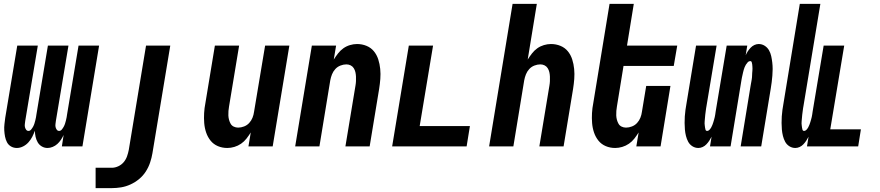

<svg xmlns="http://www.w3.org/2000/svg" viewBox="-20 -755 4540 990"><path d="M67 8Q50 8 36.5 0Q23 -8 16 -21.5Q9 -35 6 -50.5Q3 -66 2 -82.5Q1 -99 3 -115.5Q5 -132 7 -148L69 -520H175L110 -131Q109 -123 108 -115Q107 -107 108.5 -100Q110 -93 114.5 -86.5Q119 -80 127 -80Q135 -80 141 -87.5Q147 -95 151 -102.5Q155 -110 157.5 -118Q160 -126 162 -134Q164 -142 165.5 -150Q167 -158 168 -166L227 -520H333L268 -131Q267 -123 266 -115Q265 -107 266.5 -100Q268 -93 272.5 -86.5Q277 -80 285 -80Q293 -80 299 -87.5Q305 -95 309 -102.5Q313 -110 315.5 -118Q318 -126 320 -134Q322 -142 323.5 -150Q325 -158 326 -166L385 -520H491L405 0H299L308 -59Q302 -46 294 -34Q286 -22 275.5 -12.5Q265 -3 251.5 2.5Q238 8 225 8Q209 8 195.5 0Q182 -8 174.5 -21Q167 -34 163.5 -49.5Q160 -65 160 -81Q154 -65 146.5 -50Q139 -35 127 -21.5Q115 -8 99 0Q83 8 67 8Z M473 215V110H557Q573 110 589.5 102.5Q606 95 617.5 81.5Q629 68 635 51Q641 34 644 18L733 -520H858L766 35Q762 59 754 83Q746 107 732 129Q718 151 697.5 168Q677 185 653 196Q629 207 604.5 211Q580 215 556 215Z M1152 8Q1126 8 1103.5 -1.5Q1081 -11 1066 -29.5Q1051 -48 1043 -71.5Q1035 -95 1033 -120.5Q1031 -146 1032.5 -172Q1034 -198 1039 -223L1088 -520H1213L1161 -206Q1159 -195 1158 -183Q1157 -171 1157.5 -159.5Q1158 -148 1161 -137Q1164 -126 1169.5 -116.5Q1175 -107 1185.5 -102Q1196 -97 1208 -97Q1223 -97 1238.5 -103Q1254 -109 1265 -121Q1276 -133 1282 -148Q1288 -163 1290 -179L1347 -520H1472L1386 0H1261L1273 -72Q1263 -56 1251 -40.5Q1239 -25 1223 -14Q1207 -3 1188.5 2.5Q1170 8 1152 8Z M1502 0 1588 -520H1713L1701 -448Q1711 -464 1723 -479.5Q1735 -495 1750.5 -506Q1766 -517 1784.5 -522.5Q1803 -528 1821 -528Q1847 -528 1870 -518.5Q1893 -509 1908 -490.5Q1923 -472 1930.5 -448.5Q1938 -425 1940.5 -399.5Q1943 -374 1941 -348Q1939 -322 1935 -297L1886 0H1761L1813 -314Q1815 -325 1815.5 -337Q1816 -349 1815.5 -360.5Q1815 -372 1812.5 -383Q1810 -394 1804 -403.5Q1798 -413 1788 -418Q1778 -423 1766 -423Q1751 -423 1735.5 -417Q1720 -411 1709 -399Q1698 -387 1692 -372Q1686 -357 1683 -341L1627 0Z M2002 0 2088 -520H2213L2144 -105H2403L2386 0Z M2502 0 2623 -735H2748L2701 -448Q2711 -464 2723 -479.5Q2735 -495 2750.5 -506Q2766 -517 2784.5 -522.5Q2803 -528 2821 -528Q2847 -528 2870 -518.5Q2893 -509 2908 -490.5Q2923 -472 2930.5 -448.5Q2938 -425 2940.5 -399.5Q2943 -374 2941 -348Q2939 -322 2935 -297L2886 0H2761L2813 -314Q2815 -325 2815.5 -337Q2816 -349 2815.5 -360.5Q2815 -372 2812.5 -383Q2810 -394 2804 -403.5Q2798 -413 2788 -418Q2778 -423 2766 -423Q2751 -423 2735.5 -417Q2720 -411 2709 -399Q2698 -387 2692 -372Q2686 -357 2683 -341L2627 0Z M3152 8Q3126 8 3103.5 -1.5Q3081 -11 3066 -29.5Q3051 -48 3043 -71.5Q3035 -95 3033 -120.5Q3031 -146 3032.5 -172Q3034 -198 3039 -223L3123 -735H3248L3213 -520H3472L3454 -415H3195L3161 -206Q3159 -195 3158 -183Q3157 -171 3157.5 -159.5Q3158 -148 3161 -137Q3164 -126 3169.5 -116.5Q3175 -107 3185.5 -102Q3196 -97 3208 -97Q3223 -97 3238.5 -103Q3254 -109 3265 -121Q3276 -133 3282 -148Q3288 -163 3290 -179L3312 -312H3437L3386 0H3261L3273 -72Q3263 -56 3251 -40.5Q3239 -25 3223 -14Q3207 -3 3188.5 2.5Q3170 8 3152 8Z M3581 8Q3564 8 3550 -1Q3536 -10 3528.5 -24Q3521 -38 3517 -54Q3513 -70 3511.5 -87Q3510 -104 3510 -121Q3510 -138 3511 -155Q3512 -172 3514.5 -189Q3517 -206 3520 -223L3569 -520H3675L3623 -209Q3622 -203 3621 -197.5Q3620 -192 3619.5 -186.5Q3619 -181 3618 -175Q3617 -169 3616.5 -163.5Q3616 -158 3615.5 -152.5Q3615 -147 3614.5 -141.5Q3614 -136 3613.5 -130Q3613 -124 3613 -118.5Q3613 -113 3614 -107.5Q3615 -102 3615.5 -96.5Q3616 -91 3618 -85.5Q3620 -80 3626 -80Q3633 -80 3638.5 -86Q3644 -92 3647.5 -98.5Q3651 -105 3653.5 -111.5Q3656 -118 3658 -124.5Q3660 -131 3662 -138Q3664 -145 3665.5 -151.5Q3667 -158 3668 -165Q3669 -172 3670 -179L3727 -520H3833L3825 -470Q3829 -480 3835.5 -490Q3842 -500 3850.5 -509Q3859 -518 3870 -523Q3881 -528 3892 -528Q3909 -528 3923 -519Q3937 -510 3945 -496Q3953 -482 3956.5 -466Q3960 -450 3962 -433Q3964 -416 3964 -399Q3964 -382 3962.5 -365Q3961 -348 3959 -331Q3957 -314 3954 -297L3905 0H3799L3850 -311Q3851 -317 3852 -322.5Q3853 -328 3854 -333.5Q3855 -339 3856 -345Q3857 -351 3857.5 -356.5Q3858 -362 3858 -367.5Q3858 -373 3858.5 -378.5Q3859 -384 3859.5 -390Q3860 -396 3860 -401.5Q3860 -407 3859.5 -412.5Q3859 -418 3858.5 -423.5Q3858 -429 3856 -434.5Q3854 -440 3848 -440Q3841 -440 3835.5 -434Q3830 -428 3826 -421.5Q3822 -415 3819.5 -408.5Q3817 -402 3815 -395.5Q3813 -389 3811.5 -382Q3810 -375 3808.5 -368.5Q3807 -362 3805.5 -355Q3804 -348 3803 -341L3747 0H3641L3649 -50Q3644 -40 3637.5 -30Q3631 -20 3622.5 -11Q3614 -2 3603 3Q3592 8 3581 8Z M4081 8Q4064 8 4050 -1Q4036 -10 4028.5 -24Q4021 -38 4017 -54Q4013 -70 4011.5 -87Q4010 -104 4010 -121Q4010 -138 4011 -155Q4012 -172 4014.5 -189Q4017 -206 4020 -223L4104 -735H4210L4123 -209Q4122 -203 4121 -197.5Q4120 -192 4119.5 -186.5Q4119 -181 4118 -175Q4117 -169 4116.5 -163.5Q4116 -158 4115.5 -152.5Q4115 -147 4114.5 -141.5Q4114 -136 4113.5 -130Q4113 -124 4113 -118.5Q4113 -113 4114 -107.5Q4115 -102 4115.5 -96.5Q4116 -91 4118 -85.5Q4120 -80 4126 -80Q4133 -80 4138.5 -86Q4144 -92 4147.5 -98.5Q4151 -105 4153.5 -111.5Q4156 -118 4158 -124.5Q4160 -131 4162 -138Q4164 -145 4165.5 -151.5Q4167 -158 4168 -165Q4169 -172 4170 -179L4227 -520H4333L4261 -88H4419L4405 0H4141L4149 -50Q4144 -40 4137.5 -30Q4131 -20 4122.5 -11Q4114 -2 4103 3Q4092 8 4081 8Z"/></svg>

Font: Iosevka Term Curly Extrabold
Style: Italic
Weight: 800
Italic angle: -9°
Designer: Belleve Invis
Foundry: Belleve Invis
Version: Version 32.3.0